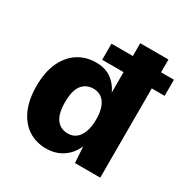

<svg xmlns="http://www.w3.org/2000/svg" viewBox="-165 -852 973 1002"><g transform="rotate(30 322.0 -351.0)"><path d="M267.6 -537.8V-634.8H644V-537.8ZM244.8 10Q183.4 10 136.8 -20.7Q90.2 -51.4 64.6 -109.3Q39 -167.2 39 -248.2Q39 -331.8 65.7 -390.1Q92.4 -448.4 139.8 -479.2Q187.2 -510 248.6 -510Q317.2 -510 358.8 -468.7Q400.4 -427.4 412.4 -363L396.4 -342.2V-712H566.4V0H414.2L403 -169.6L423 -154.6Q416.6 -105.2 392.5 -68.1Q368.4 -31 330.5 -10.5Q292.6 10 244.8 10ZM303.8 -114.6Q332.6 -114.6 353.1 -130.5Q373.6 -146.4 385 -177.4Q396.4 -208.4 396.4 -252.8Q396.4 -294.8 385.6 -324.4Q374.8 -354 354.4 -369.4Q334 -384.8 305.4 -384.8Q260.6 -384.8 235.4 -352.3Q210.2 -319.8 210.2 -250Q210.2 -180.2 235 -147.4Q259.8 -114.6 303.8 -114.6Z"/></g></svg>

Font: Work Sans
Style: Regular
Weight: 400
Designer: Wei Huang
Foundry: Wei Huang
Version: Version 2.006; ttfautohint (v1.8.1.43-b0c9)